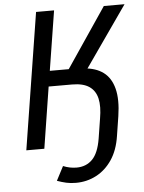

<svg xmlns="http://www.w3.org/2000/svg" viewBox="-59 -752 742 988"><g transform="rotate(-5 311.5 -258.0)"><path d="M293 189Q266 189 243.5 184Q221 179 196 170L234 97Q251 104 268.5 107.5Q286 111 303 111Q353 111 385 78.5Q417 46 429 -28L445 -129Q456 -192 446.5 -233Q437 -274 405.5 -295.5Q374 -317 317 -317H196L146 0H53L165 -705H258L209 -397H331L294 -378L515 -705H622L383 -363L384 -394Q446 -390 485 -361Q524 -332 538.5 -275.5Q553 -219 540 -134L524 -32Q513 40 480 89Q447 138 398.5 163.5Q350 189 293 189Z"/></g></svg>

Font: Nunito Sans 7pt Condensed Medium
Style: Italic
Weight: 500
Width: 3
Italic angle: -9°
Designer: Vernon Adams
Foundry: Vernon Adams
Version: Version 3.101;gftools[0.9.27]